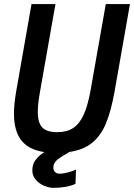

<svg xmlns="http://www.w3.org/2000/svg" viewBox="-20 -746 663 950"><path d="M140 92.5Q142 65 153.5 48.8Q165 32.5 182 18.5Q187.5 14 199.5 6.5Q121.5 -5 85.2 -52Q49 -99 49 -184.5Q49 -230.5 61 -299.5L136 -726H254.5L178.5 -295.5Q167 -232 167 -192.5Q167 -138 189.5 -115Q212 -92 264 -92Q311.5 -92 343 -113.2Q374.5 -134.5 395 -180.5Q415.5 -226.5 429 -304L503.5 -726H623L546.5 -291Q529 -194 503.5 -133.5Q478 -73 434.8 -38.5Q391.5 -4 322.5 6Q313.5 13 296.5 22L287.5 27.5Q268 41 263.5 44.2Q259 47.5 251.5 58.2Q244 69 244 83Q244 97.5 252.8 105.5Q261.5 113.5 275.5 113.5Q291.5 113.5 316.5 107Q341.5 100.5 356 93L353.5 163.5Q333 173.5 304.2 178.5Q275.5 183.5 246 183.5Q222 183.5 196.8 172.5Q171.5 161.5 155 140.8Q138.5 120 140 92.5Z"/></svg>

Font: JuliaMono SemiBold
Style: Italic
Weight: 600
Italic angle: -9°
Monospace: yes
Designer: cormullion
Foundry: corm
Version: Version 0.056; ttfautohint (v1.8.4)